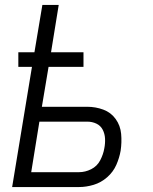

<svg xmlns="http://www.w3.org/2000/svg" viewBox="-20 -755 616 775"><path d="M29 0H299Q328 0 358 -9Q388 -18 412.5 -39.5Q437 -61 449.5 -89.5Q462 -118 467 -147Q472 -181 469 -214.5Q466 -248 447 -274.5Q428 -301 397 -312.5Q366 -324 332 -324H149L176 -485H317V-544H186L217 -735H151L119 -544H54V-485H109ZM299 -60H106L139 -264H332Q352 -264 369 -256Q386 -248 394.5 -231.5Q403 -215 404 -195.5Q405 -176 401 -156Q397 -132 384.5 -108Q372 -84 348 -72Q324 -60 299 -60Z"/></svg>

Font: Iosevka Sparkle Light Oblique
Style: Regular
Weight: 300
Italic angle: -9°
Designer: Belleve Invis
Foundry: Belleve Invis
Version: Version 4.5.0; ttfautohint (v1.8.3)